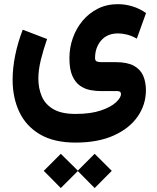

<svg xmlns="http://www.w3.org/2000/svg" viewBox="-20 -449 766 936"><path d="M276.4 300.8 359.4 382.8 441.4 300.8 524.9 383.8 441.4 467.8 359.4 384.8 276.4 467.8 193.4 383.8ZM348.1 246.1Q243.2 246.1 175 206.1Q106.9 166 74.2 96.7Q41.5 27.3 41.5 -59.6Q41.5 -117.7 54.2 -179.9Q66.9 -242.2 90.8 -304.2L209.5 -258.8Q191.4 -207 179.2 -157.7Q167 -108.4 167 -65.4Q167 -18.6 183.6 20.5Q200.2 59.6 239.7 83Q279.3 106.4 348.1 106.4Q422.4 106.4 471.7 89.6Q521 72.8 545.4 49.8Q569.8 26.9 569.8 9.3Q569.8 -4.9 552.2 -4.9H473.1Q448.2 -4.9 421.1 -9.8Q394 -14.6 370.6 -30.8Q347.2 -46.9 332.8 -79.1Q318.4 -111.3 318.4 -165.5Q318.4 -216.3 335 -263.4Q351.6 -310.5 382.6 -347.7Q413.6 -384.8 457 -406.7Q500.5 -428.7 554.7 -428.7Q591.3 -428.7 626.7 -417.7Q662.1 -406.7 691.9 -385.3L647 -260.7Q621.6 -274.9 598.4 -280.5Q575.2 -286.1 555.7 -286.1Q502.9 -286.1 473.1 -251.7Q443.4 -217.3 443.4 -166Q443.4 -152.8 451.9 -149.4Q460.4 -146 473.1 -146H544.4Q600.6 -146 632.6 -128.4Q664.6 -110.8 678 -79.8Q691.4 -48.8 691.4 -9.3Q691.4 60.5 651.4 118.7Q611.3 176.8 534.7 211.4Q458 246.1 348.1 246.1Z"/></svg>

Font: Vazirmatn FD NL ExtraBold
Style: Regular
Weight: 800
Designer: Saber Rastikerdar
Foundry: Saber Rastikerdar
Version: Version 33.003